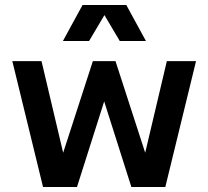

<svg xmlns="http://www.w3.org/2000/svg" viewBox="-20 -743 828 763"><path d="M151 0H286L394 -340L502 0H637L759 -500H643L557 -136L439 -500H349L231 -136L145 -500H29ZM230 -580H334L395 -683L456 -580H560L482 -723H308Z"/></svg>

Font: Uncut Sans Semibold
Style: Regular
Weight: 600
Designer: Kasper Nordkvist
Foundry: UNCUT.wtf
Version: Version 1.304;Glyphs 3.2 (3246)